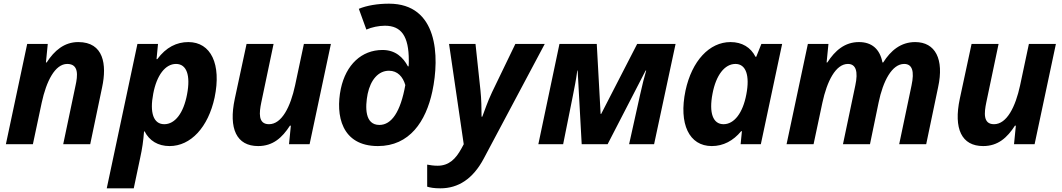

<svg xmlns="http://www.w3.org/2000/svg" viewBox="-20 -785 5779 1045"><path d="M12 0H159L207 -226C232 -342 279 -437 346 -437C410 -437 403 -373 391 -319L324 0H471L536 -311C562 -433 545 -556 406 -556C330 -556 276 -510 234 -445H230L240 -546H128Z M561 240H708L743 74C754 24 760 -17 764 -70H767C793 -19 840 10 903 10C1018 10 1113 -92 1148 -254C1186 -436 1128 -556 1005 -556C942 -556 884 -528 836 -463H832L840 -546H728ZM874 -109C815 -109 794 -172 814 -275C833 -376 880 -437 938 -437C996 -437 1018 -375 998 -271C979 -170 933 -109 874 -109Z M1385 10C1466 10 1516 -36 1558 -101H1563L1553 0H1665L1781 -546H1634L1586 -320C1561 -204 1514 -109 1444 -109C1383 -109 1391 -173 1402 -227L1469 -546H1322L1258 -248C1223 -84 1268 10 1385 10Z M2037 10C2209 10 2298 -124 2333 -287C2374 -479 2363 -765 2097 -765C2035 -765 1976 -755 1933 -737L1974 -624C2003 -637 2042 -645 2075 -645C2165 -645 2205 -587 2205 -456C2205 -449 2205 -435 2204 -424H2200C2174 -473 2132 -513 2062 -513C1948 -513 1863 -433 1835 -302C1805 -157 1839 10 2037 10ZM2045 -105C1965 -105 1967 -202 1981 -274C1997 -350 2039 -400 2097 -400C2144 -400 2173 -367 2186 -322C2160 -176 2111 -105 2045 -105Z M2377 240C2474 240 2554 189 2613 78L2945 -546H2785L2658 -283C2632 -228 2618 -183 2605 -150H2601C2601 -189 2600 -248 2595 -293L2568 -546H2424L2504 0L2491 24C2461 79 2424 117 2362 117C2339 117 2322 114 2305 111V231C2321 236 2342 240 2377 240Z M2910 0H3045L3098 -264C3106 -306 3115 -347 3122 -401H3124L3146 0H3287L3494 -401H3497C3488 -371 3475 -321 3464 -270L3404 0H3540L3657 -546H3448L3252 -165H3249L3228 -546H3025Z M3854 10C3917 10 3971 -19 4014 -71H4018L4011 0H4121L4237 -546H4124L4096 -476H4092C4066 -527 4019 -556 3956 -556C3841 -556 3746 -454 3711 -292C3673 -110 3731 10 3854 10ZM3918 -109C3860 -109 3838 -171 3858 -275C3877 -376 3924 -437 3983 -437C4040 -437 4062 -374 4042 -271C4023 -170 3976 -109 3918 -109Z M4261 0H4408L4456 -226C4481 -342 4528 -437 4595 -437C4638 -437 4652 -397 4635 -319L4568 0H4715L4762 -227C4786 -344 4835 -437 4901 -437C4945 -437 4958 -398 4941 -319L4874 0H5021L5086 -311C5119 -463 5071 -556 4961 -556C4883 -556 4828 -510 4787 -445H4783C4769 -518 4725 -556 4655 -556C4578 -556 4525 -510 4483 -445H4479L4489 -546H4377Z M5331 10C5412 10 5462 -36 5504 -101H5509L5499 0H5611L5727 -546H5580L5532 -320C5507 -204 5460 -109 5390 -109C5329 -109 5337 -173 5348 -227L5415 -546H5268L5204 -248C5169 -84 5214 10 5331 10Z"/></svg>

Font: Noto Sans
Style: Bold Italic
Weight: 700
Italic angle: -12°
Designer: Monotype Design Team
Foundry: Monotype Imaging Inc.
Version: Version 2.013